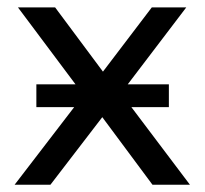

<svg xmlns="http://www.w3.org/2000/svg" viewBox="-20 -508 563 528"><path d="M399.3 0H502.3L341.3 -213.4H444.4V-276H331.2L492.2 -487.6H397.4L263.1 -311L131.6 -487.6H29.4L187.7 -276H80V-213.4H184L20.2 0H118.7L261.3 -185.8Z"/></svg>

Font: Montserrat Ace
Style: Regular
Weight: 500
Designer: Julieta Ulanovsky
Foundry: Julieta Ulanovsky
Version: Version 1